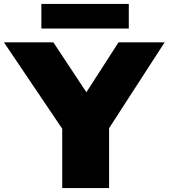

<svg xmlns="http://www.w3.org/2000/svg" viewBox="-50 -955 856 975"><path d="M266 0V-391L312 -233L-30 -740H221L422 -436H356L552 -740H786L458 -233L504 -388V0ZM160 -810V-935H604V-810Z"/></svg>

Font: Encode Sans SC Expanded Black
Style: Regular
Weight: 900
Width: 7
Designer: Multiple Designers
Foundry: Impallari Type
Version: Version 3.002